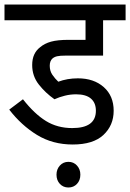

<svg xmlns="http://www.w3.org/2000/svg" viewBox="-20 -642 578 853"><path d="M318 -223Q293 -223 268.5 -217Q244 -211 222 -201Q182 -229 152.5 -266.5Q123 -304 123 -353Q123 -380 132 -399.5Q141 -419 158 -432Q178 -449 207 -457Q236 -465 285 -465H360V-552H0V-622H538V-552H438V-395H273Q246 -395 233.5 -392Q221 -389 213 -382Q201 -371 201 -350Q201 -327 212.5 -310Q224 -293 239 -279Q279 -294 326 -294Q397 -294 441 -255Q485 -216 485 -150Q485 -85 439.5 -42.5Q394 0 303 0Q214 0 144.5 -42.5Q75 -85 21 -155L82 -201Q133 -136 184 -104.5Q235 -73 301 -73Q406 -73 406 -150Q406 -185 384 -204Q362 -223 318 -223ZM231 134Q231 110 246 93.5Q261 77 284 77Q307 77 322 93.5Q337 110 337 134Q337 159 322 175Q307 191 284 191Q261 191 246 175Q231 159 231 134Z"/></svg>

Font: Noto Sans SemiCondensed
Style: Regular
Weight: 400
Width: 4
Designer: Monotype Design Team
Foundry: Monotype Imaging Inc.
Version: Version 2.013; ttfautohint (v1.8.4.7-5d5b)